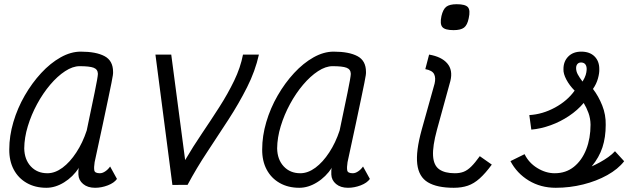

<svg xmlns="http://www.w3.org/2000/svg" viewBox="-20 -877 3040 911"><path d="M502.5 -87 535 -28Q521.5 -9 491.5 2.5Q461.5 14 431 14Q396 14 374.5 -4Q353 -22 352 -49Q351.5 -58 352 -67.8Q352.5 -77.5 355 -81.5Q326 -37.5 284.2 -11.8Q242.5 14 200 14Q147 14 107 -8.8Q67 -31.5 45.2 -72.5Q23.5 -113.5 24 -168Q24 -232 43.5 -298Q63 -364 97.5 -423.8Q132 -483.5 175.5 -530.5Q219 -577.5 267.5 -604.8Q316 -632 363 -632Q436 -632 476.2 -610.5Q516.5 -589 516.5 -536Q517 -531.5 515.5 -520Q514 -508.5 508.8 -483.2Q503.5 -458 494 -411.5Q484.5 -365 468.5 -290.8Q452.5 -216.5 429 -107.5Q425 -82 427.5 -68.5Q430 -55 454 -55Q466 -55 479.2 -63.8Q492.5 -72.5 502.5 -87ZM205 -55Q241 -55 276.5 -81.2Q312 -107.5 342.2 -153.8Q372.5 -200 391.5 -258Q414.5 -367 429.2 -438.8Q444 -510.5 444.5 -526.5Q444 -548 424.5 -555.5Q405 -563 358 -563Q325 -563 288.8 -539.2Q252.5 -515.5 218 -474.8Q183.5 -434 156 -383.2Q128.5 -332.5 112 -278.2Q95.5 -224 95 -173Q96 -120 126.2 -87.5Q156.5 -55 205 -55Z M798 0.5 717.5 -618H792.5L858.5 -117.5Q896 -181.5 938.5 -244.2Q981 -307 1021 -369.5Q1061 -432 1091 -494Q1121 -556 1133 -618H1208.5Q1191 -539.5 1152.2 -462.8Q1113.5 -386 1064.2 -310Q1015 -234 963.8 -156.8Q912.5 -79.5 870 0Z M1702.5 -87 1735 -28Q1721.5 -9 1691.5 2.5Q1661.5 14 1631 14Q1596 14 1574.5 -4Q1553 -22 1552 -49Q1551.5 -58 1552 -67.8Q1552.5 -77.5 1555 -81.5Q1526 -37.5 1484.2 -11.8Q1442.5 14 1400 14Q1347 14 1307 -8.8Q1267 -31.5 1245.2 -72.5Q1223.5 -113.5 1224 -168Q1224 -232 1243.5 -298Q1263 -364 1297.5 -423.8Q1332 -483.5 1375.5 -530.5Q1419 -577.5 1467.5 -604.8Q1516 -632 1563 -632Q1636 -632 1676.2 -610.5Q1716.5 -589 1716.5 -536Q1717 -531.5 1715.5 -520Q1714 -508.5 1708.8 -483.2Q1703.5 -458 1694 -411.5Q1684.5 -365 1668.5 -290.8Q1652.5 -216.5 1629 -107.5Q1625 -82 1627.5 -68.5Q1630 -55 1654 -55Q1666 -55 1679.2 -63.8Q1692.5 -72.5 1702.5 -87ZM1405 -55Q1441 -55 1476.5 -81.2Q1512 -107.5 1542.2 -153.8Q1572.5 -200 1591.5 -258Q1614.5 -367 1629.2 -438.8Q1644 -510.5 1644.5 -526.5Q1644 -548 1624.5 -555.5Q1605 -563 1558 -563Q1525 -563 1488.8 -539.2Q1452.5 -515.5 1418 -474.8Q1383.5 -434 1356 -383.2Q1328.5 -332.5 1312 -278.2Q1295.5 -224 1295 -173Q1296 -120 1326.2 -87.5Q1356.5 -55 1405 -55Z M2133 14Q2053.5 14 2010.2 -12Q1967 -38 1959.8 -98.5Q1952.5 -159 1981 -262L2042 -480Q2048.5 -507.5 2039.8 -525.2Q2031 -543 1998 -549L2016 -618Q2075 -608 2102.2 -576.2Q2129.5 -544.5 2117 -493L2053.5 -262Q2032 -183 2034.8 -137.8Q2037.5 -92.5 2063.8 -73.8Q2090 -55 2138 -55Q2162 -55 2180 -62Q2198 -69 2216 -86.8Q2234 -104.5 2256.5 -136L2313.5 -96Q2283.5 -55 2256.2 -30.5Q2229 -6 2199.8 4Q2170.5 14 2133 14ZM2132 -734Q2091.5 -734 2079 -748.5Q2066.5 -763 2074.5 -800.5Q2082 -833 2097.5 -845Q2113 -857 2147 -857Q2188 -857 2200.2 -842.8Q2212.5 -828.5 2204 -790.5Q2197.5 -758 2181.8 -746Q2166 -734 2132 -734Z M2617 14Q2545.5 14 2489 -20.2Q2432.5 -54.5 2402 -112.5L2469 -145.5Q2489 -104.5 2529.2 -79.8Q2569.5 -55 2612 -55Q2665 -55 2703 -85.5Q2741 -116 2761.5 -168.2Q2782 -220.5 2782 -285.5Q2781.5 -315.5 2772.2 -341Q2763 -366.5 2749.5 -388.5Q2720.5 -354 2679.8 -326.8Q2639 -299.5 2592.8 -282.8Q2546.5 -266 2501 -262L2491.5 -331Q2554 -334.5 2613 -366.5Q2672 -398.5 2706.5 -447Q2682 -471.5 2667.2 -499.5Q2652.5 -527.5 2653.5 -548Q2653 -585 2676 -608.5Q2699 -632 2738 -632Q2778 -632 2800.8 -609.5Q2823.5 -587 2823.5 -550Q2824.5 -531 2817.2 -504.8Q2810 -478.5 2793.5 -455Q2820 -420.5 2837.5 -376.5Q2855 -332.5 2854 -284.5Q2854 -225.5 2838.5 -178Q2823 -130.5 2787.5 -87.5Q2806.5 -96 2827 -107.2Q2847.5 -118.5 2866.5 -132Q2885.5 -145.5 2898 -159.5L2941.5 -112Q2912.5 -74.5 2861.2 -46Q2810 -17.5 2746.8 -1.8Q2683.5 14 2617 14ZM2744 -490Q2755 -508 2759 -521.2Q2763 -534.5 2763.5 -545.5Q2764.5 -561.5 2758 -570.8Q2751.5 -580 2738 -580.5Q2727 -581 2720.2 -573.8Q2713.5 -566.5 2713.5 -554Q2713.5 -538.5 2721.5 -523.8Q2729.5 -509 2744 -490Z"/></svg>

Font: Victor Mono Thin
Style: Italic
Weight: 100
Italic angle: -12°
Monospace: yes
Designer: Rune Bjørnerås
Version: Version 1.561;gftools[0.9.30]